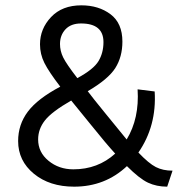

<svg xmlns="http://www.w3.org/2000/svg" viewBox="-20 -690 667 720"><path d="M499 -118Q538 -77 564.5 -63.5Q591 -50 627 -50L607 10Q567 10 535 -5Q503 -20 456 -67Q374 10 258 10Q166 10 107 -38.5Q48 -87 48 -161Q48 -223 84.5 -271.5Q121 -320 206 -365Q163 -421 146.5 -454Q130 -487 130 -524Q130 -582 171.5 -626Q213 -670 285 -670Q350 -670 394.5 -636.5Q439 -603 439 -534Q439 -477 412.5 -435Q386 -393 309 -348Q326 -325 375 -265L455 -167Q503 -246 496 -355L560 -347Q568 -218 499 -118ZM284 -602Q246 -602 225.5 -580Q205 -558 205 -525Q205 -499 217 -474.5Q229 -450 270 -397Q331 -430 349.5 -461Q368 -492 368 -532Q368 -602 284 -602ZM255 -55Q347 -55 412 -114Q378 -151 321 -222L247 -313Q174 -271 148.5 -238.5Q123 -206 123 -167Q123 -119 162 -87Q201 -55 255 -55Z"/></svg>

Font: Work Sans
Style: Regular
Weight: 400
Designer: Wei Huang
Foundry: Wei Huang
Version: Version 1.032;PS 001.032;hotconv 1.0.70;makeotf.lib2.5.58329